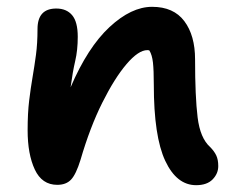

<svg xmlns="http://www.w3.org/2000/svg" viewBox="-20 -533 687 563"><path d="M555 10Q498 10 464.5 -61.5Q431 -133 431 -285Q431 -327 428.5 -349.5Q426 -372 418 -385Q416 -386 412 -386Q386 -386 351 -345Q316 -304 280 -232Q244 -160 216 -64Q203 -22 188.5 -6.5Q174 9 148 9Q103 9 82 -36Q61 -81 61 -151Q61 -201 65.5 -238Q70 -275 75.5 -307Q81 -339 85.5 -372.5Q90 -406 90 -448Q90 -508 145 -508Q175 -508 191.5 -488.5Q208 -469 208 -425Q208 -386 200.5 -354Q193 -322 187 -277Q237 -394 301 -453.5Q365 -513 426 -513Q489 -513 520.5 -471Q552 -429 552 -359Q552 -249 559.5 -188.5Q567 -128 596 -102Q608 -90 614 -77.5Q620 -65 620 -46Q620 -24 603.5 -7Q587 10 555 10Z"/></svg>

Font: Shantell Sans Normal
Style: Regular
Weight: 600
Designer: Stephen Nixon, Anya Danilova, Shantell Martin
Foundry: Arrow Type
Version: Version 1.009;[a7da0bfa3]